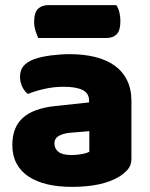

<svg xmlns="http://www.w3.org/2000/svg" viewBox="-20 -712 584 748"><path d="M260 -108Q277 -108 297.5 -111.5Q318 -115 328 -121V-201L256 -195Q228 -193 210 -183Q192 -173 192 -153Q192 -133 207.5 -120.5Q223 -108 260 -108ZM252 -501Q306 -501 350.5 -490Q395 -479 426.5 -456.5Q458 -434 475 -399.5Q492 -365 492 -318V-94Q492 -68 477.5 -51.5Q463 -35 443 -23Q378 16 260 16Q207 16 164.5 6Q122 -4 91.5 -24Q61 -44 44.5 -75Q28 -106 28 -147Q28 -216 69 -253Q110 -290 196 -299L327 -313V-320Q327 -349 301.5 -361.5Q276 -374 228 -374Q191 -374 154.5 -366Q118 -358 89 -346Q76 -355 67 -373.5Q58 -392 58 -412Q58 -438 70.5 -453.5Q83 -469 109 -480Q138 -491 177.5 -496Q217 -501 252 -501ZM129 -564Q124 -575 118.5 -591.5Q113 -608 113 -626Q113 -663 128 -677.5Q143 -692 168 -692H433Q441 -681 445 -664.5Q449 -648 449 -630Q449 -593 434.5 -578.5Q420 -564 395 -564Z"/></svg>

Font: Baloo Da 2 ExtraBold
Style: Regular
Weight: 800
Designer: Noopur Datye, Sulekha Rajkumar and Ek Type
Foundry: Ek Type
Version: Version 1.640;hotconv 1.0.111;makeotfexe 2.5.65597; ttfautoh